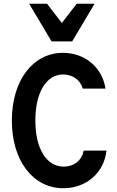

<svg xmlns="http://www.w3.org/2000/svg" viewBox="-20 -991 620 1021"><path d="M425 -190C415 -138 374 -105 319 -105C227 -105 168 -200 168 -350C168 -499 226 -595 316 -595C366 -595 407 -566 420 -520H541C524 -632 432 -710 315 -710C155 -710 43 -563 43 -350C43 -137 155 10 317 10C439 10 534 -73 546 -190ZM254 -771H364L483 -971H388L309 -869L230 -971H135Z"/></svg>

Font: CommitMono-dimboump
Style: Bold
Weight: 700
Monospace: yes
Designer: Eigil Nikolajsen
Foundry: Eigil Nikolajsen
Version: Version 1.143